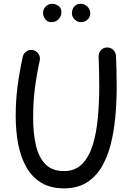

<svg xmlns="http://www.w3.org/2000/svg" viewBox="-20 -963 699 1021"><path d="M155.8 -696.8Q174.3 -692.4 184.8 -676.3Q195.3 -660.2 191.4 -641.6Q174.3 -563.5 165.3 -491.9Q156.2 -420.4 156.2 -335.9Q156.2 -253.9 171.1 -189.9Q186 -126 221.7 -89.6Q257.3 -53.2 320.3 -53.2Q378.9 -53.2 415.8 -90.1Q452.6 -127 472.7 -190.4Q492.7 -253.9 500.2 -335.9Q507.8 -418 507.8 -507.8Q507.8 -543 506.8 -587.9Q505.9 -632.8 504.4 -662.6Q503.9 -681.6 516.6 -695.8Q529.3 -710 548.3 -710.4Q566.9 -711.4 581.1 -698.7Q595.2 -686 596.7 -667Q598.1 -637.2 599.4 -590.8Q600.6 -544.4 600.6 -507.8Q600.6 -422.4 593.3 -342Q585.9 -261.7 568.1 -192.9Q550.3 -124 518.6 -72Q486.8 -20 438.2 9.3Q389.6 38.6 320.3 38.6Q249 38.6 200 9Q150.9 -20.5 120.8 -73Q90.8 -125.5 77.1 -195.1Q63.5 -264.6 63.5 -344.7Q63.5 -428.2 73.2 -503.4Q83 -578.6 101.1 -661.1Q105 -679.7 121.3 -690.2Q137.7 -700.7 155.8 -696.8ZM460 -892.6Q460 -871.1 444.8 -858.2Q429.7 -845.2 411.1 -845.2Q390.1 -845.2 376.2 -860.1Q362.3 -875 362.3 -892.1Q362.3 -913.6 375 -928.2Q387.7 -942.9 406.7 -942.9Q429.2 -942.9 444.6 -928Q460 -913.1 460 -892.6ZM306.6 -899.4Q306.6 -876 291.3 -860.6Q275.9 -845.2 252.4 -845.2Q232.9 -845.2 220.9 -860.8Q209 -876.5 209 -894Q209 -914.1 223.1 -928.5Q237.3 -942.9 257.8 -942.9Q275.9 -942.9 291.3 -931.2Q306.6 -919.4 306.6 -899.4Z"/></svg>

Font: Mikhak-DS2-FD Medium
Style: Regular
Weight: 500
Designer: Amin Abedi
Version: Version 3.4